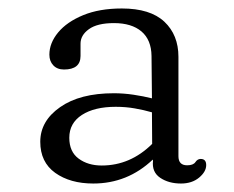

<svg xmlns="http://www.w3.org/2000/svg" viewBox="-20 -730 552 453"><path d="M96.5 -601Q96.5 -628.5 117.2 -653.5Q138 -678.5 176.2 -694.2Q214.5 -710 267.5 -710Q334.5 -710 367.8 -678.8Q401 -647.5 401 -596V-361.5Q401 -340 421.5 -340Q436 -340 441 -347.5Q446 -355 453.5 -355Q466.5 -355 466.5 -340.5Q466.5 -325 449.8 -311Q433 -297 407 -297Q378 -297 358 -310.5Q338 -324 341 -350.5L340.5 -353.5Q281 -297 200 -297Q145.5 -297 110.2 -322.2Q75 -347.5 75 -395.5Q75 -444.5 121.8 -477.2Q168.5 -510 248.5 -510Q271.5 -510 295 -506.5Q318.5 -503 338.5 -498L337.5 -598Q337 -636 313.8 -655.8Q290.5 -675.5 249 -675.5Q209.5 -675.5 189.8 -661.2Q170 -647 170 -627V-598Q170 -566 131 -566Q115 -566 105.8 -575.8Q96.5 -585.5 96.5 -601ZM143.5 -405Q143.5 -372 165.5 -355.8Q187.5 -339.5 220 -339.5Q287.5 -339.5 339 -390.5L338.5 -465Q319.5 -470.5 298.2 -474.2Q277 -478 253 -478Q203 -478 173.2 -458.8Q143.5 -439.5 143.5 -405Z"/></svg>

Font: Fraunces 9pt SuperSoft Light
Style: Regular
Weight: 300
Version: Version 1.000;[b76b70a41]